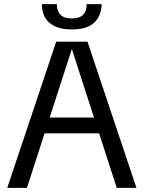

<svg xmlns="http://www.w3.org/2000/svg" viewBox="-20 -906 693 926"><path d="M15 0 251 -705H402L638 0H543L327 -668H326L110 0ZM160 -263V-339H493V-263ZM326 -764Q277 -764 245 -779Q213 -794 197.5 -821Q182 -848 182 -886H254Q254 -853 271.5 -835Q289 -817 326 -817Q363 -817 380.5 -834.5Q398 -852 398 -886H470Q469 -829 434 -796.5Q399 -764 326 -764Z"/></svg>

Font: TikTok Sans 24pt
Style: Regular
Weight: 400
Version: Version 4.000